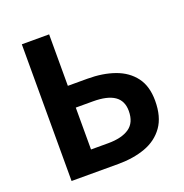

<svg xmlns="http://www.w3.org/2000/svg" viewBox="-132 -860 939 978"><g transform="rotate(-20 337.5 -370.5)"><path d="M91 0V-741H239V-462H345Q428 -462 492.5 -439Q557 -416 594 -367Q631 -318 631 -239Q631 -152 593.5 -99.5Q556 -47 491.5 -23.5Q427 0 344 0ZM239 -117H332Q406 -117 446.5 -145Q487 -173 487 -236Q487 -291 448.5 -317.5Q410 -344 332 -344H239Z"/></g></svg>

Font: Noto Sans SC
Style: Bold
Weight: 700
Designer: Ryoko NISHIZUKA  (kana, bopomofo & ideographs); Paul D. Hunt (Latin, Greek & Cyrillic); Sandoll Communications , Soo-you
Foundry: Adobe
Version: Version 2.004-H2;hotconv 1.0.118;makeotfexe 2.5.65603